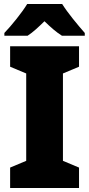

<svg xmlns="http://www.w3.org/2000/svg" viewBox="-20 -1040 448 967"><path d="M293 -1020H117C92 -978 36 -909 2 -874V-860H119C148 -879 172 -902 204 -933C236 -902 262 -879 292 -860H407V-874C371 -915 321 -975 293 -1020ZM378 -93V-196L297 -230V-670L378 -704V-807H31V-704L112 -670V-230L31 -196V-93Z"/></svg>

Font: Noto Sans Kannada UI SemiCondensed Black
Style: Regular
Weight: 900
Width: 4
Designer: Jelle Bosma - Monotype Design Team
Foundry: Monotype Imaging Inc.
Version: Version 2.005